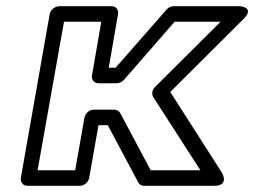

<svg xmlns="http://www.w3.org/2000/svg" viewBox="-20 -573 818 618"><path d="M348 -220H281C266 -220 254 -206 252 -195L222 -25H101L186 -503H306L276 -330C273 -315 285 -305 296 -305H356C364 -305 374 -310 379 -316L542 -503H690L479 -293C469 -283 468 -269 473 -261L625 -25H465L367 -209C363 -216 355 -220 348 -220ZM327 -170 425 14C428 20 435 25 443 25H669C719 25 695 -16 695 -16L528 -277L764 -512C802 -550 752 -553 752 -553H538C531 -553 522 -549 516 -542L352 -355H330L360 -528C362 -539 355 -553 340 -553H170C159 -553 143 -543 140 -528L47 0C45 11 53 25 68 25H238C249 25 264 15 267 0L297 -170Z"/></svg>

Font: Asimov
Style: XWidOuIt
Weight: 500
Designer: Google
Version: Version 2.000980; 2014